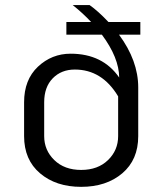

<svg xmlns="http://www.w3.org/2000/svg" viewBox="-20 -720 640 757"><path d="M450 -414.2Q449.2 -492.5 381.7 -583.3H241.7V-633.3H339.2Q307.5 -667.5 266.7 -700H333.3Q367.5 -675.8 407.5 -633.3H533.3V-583.3H449.2Q525 -480.8 525 -375V-300V-183.3Q525 -90 462.1 -36.7Q399.2 16.7 300 16.7Q200.8 16.7 137.9 -36.7Q75 -90 75 -183.3V-316.7Q75 -405.8 129.6 -457.1Q184.2 -508.3 258.3 -508.3Q385 -508.3 450 -414.2ZM445.8 -340Q382.5 -445.8 275 -445.8Q221.7 -445.8 187.9 -411.2Q154.2 -376.7 154.2 -316.7V-183.3Q154.2 -127.5 194.2 -88.8Q234.2 -50 300 -50Q365.8 -50 405.8 -88.8Q445.8 -127.5 445.8 -183.3V-300Z"/></svg>

Font: BoonBaan
Style: Regular
Weight: 400
Designer: Sungsit Sawaiwan
Foundry: FontUni
Version: Version 2.0